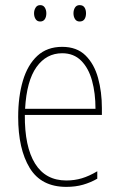

<svg xmlns="http://www.w3.org/2000/svg" viewBox="-20 -720 468 750"><path d="M223 -537Q280 -537 314 -503.5Q348 -470 363 -415.5Q378 -361 378 -298V-271H77Q76 -147 117 -81Q158 -15 239 -15Q271 -15 299.5 -23.5Q328 -32 360 -51V-22Q334 -7 304.5 1.5Q275 10 239 10Q141 10 96 -64Q51 -138 51 -263Q51 -343 69.5 -405Q88 -467 126 -502Q164 -537 223 -537ZM223 -512Q161 -512 122.5 -458Q84 -404 78 -295H353Q353 -356 339.5 -405Q326 -454 297 -483Q268 -512 223 -512ZM113 -668Q113 -680 119 -690Q125 -700 137 -700Q149 -700 155 -690.5Q161 -681 161 -668Q161 -654 155 -645Q149 -636 137 -636Q125 -636 119 -645.5Q113 -655 113 -668ZM267 -668Q267 -681 273 -690.5Q279 -700 291 -700Q304 -700 310 -691Q316 -682 316 -668Q316 -654 310 -645Q304 -636 291 -636Q279 -636 273 -645.5Q267 -655 267 -668Z"/></svg>

Font: Noto Sans Gurmukhi UI Condensed Thin
Style: Regular
Weight: 100
Width: 3
Designer: Jelle Bosma - Monotype Design Team
Foundry: Monotype Imaging Inc.
Version: Version 2.004; ttfautohint (v1.8.4.7-5d5b)